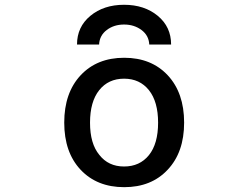

<svg xmlns="http://www.w3.org/2000/svg" viewBox="-20 -776 1040 807"><path d="M684.6 -62.5Q616.2 10.7 502 10.7Q387.7 10.7 318.8 -62.5Q250 -135.7 250 -260.7Q250 -385.7 318.8 -459.5Q387.7 -533.2 502 -533.2Q616.2 -533.2 685.1 -459.5Q753.9 -385.7 753.9 -260.7Q753.9 -135.7 684.6 -62.5ZM397.5 -125Q435.5 -76.2 501.5 -76.2Q567.4 -76.2 606 -124Q644.5 -171.9 644.5 -260.3Q644.5 -348.6 606 -397Q567.4 -445.3 501.5 -445.3Q435.5 -445.3 397 -397Q358.4 -348.6 358.4 -260.3Q358.4 -171.9 397.5 -125ZM699.2 -588.9H607.4Q605.5 -627 574.7 -649.9Q543.9 -672.9 501.5 -672.9Q459 -672.9 428.7 -649.9Q398.4 -627 396.5 -588.9H303.7Q303.7 -663.1 359.9 -709.5Q416 -755.9 501.5 -755.9Q586.9 -755.9 643.1 -709.5Q699.2 -663.1 699.2 -588.9Z"/></svg>

Font: Gen Shin Gothic Monospace Medium
Style: Regular
Weight: 500
Designer: [Source Han Sans]
Ryoko NISHIZUKA  (kana & ideographs); Paul D. Hunt (Latin, Greek & Cyrillic); Wenlong ZHANG  (bopomofo
Version: Version 1.002.20150607